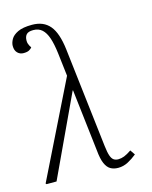

<svg xmlns="http://www.w3.org/2000/svg" viewBox="-132 -860 756 952"><g transform="rotate(-15 246.5 -384.0)"><path d="M356 14Q333 14 316.5 4.5Q300 -5 289.5 -29Q279 -53 275 -97L238 -415H236L42 0H-9L-13 -4L228 -493L214 -612Q208 -661 197.5 -692Q187 -723 169.5 -739Q152 -755 124 -755Q99 -755 89 -744Q79 -733 79 -713Q79 -703 81.5 -696.5Q84 -690 87 -684L93 -675Q88 -668 78 -662.5Q68 -657 49 -657Q31 -657 18.5 -669.5Q6 -682 6 -705Q6 -721 16 -739Q26 -757 52 -769.5Q78 -782 125 -782Q155 -782 177.5 -772.5Q200 -763 216 -744Q232 -725 242.5 -694Q253 -663 258 -621L318 -108Q322 -74 328 -57Q334 -40 343.5 -33.5Q353 -27 367 -27Q382 -27 397.5 -33Q413 -39 435 -54L452 -29Q430 -11 406 1.5Q382 14 356 14Z"/></g></svg>

Font: Literata 18pt ExtraLight
Style: Italic
Weight: 250
Italic angle: -2°
Designer: Latin by Veronika Burian and Jose Scaglione. Greek by Irene Vlachou. Cyrillic by Vera Evstafieva
Foundry: TypeTogether
Version: Version 3.103;gftools[0.9.29]